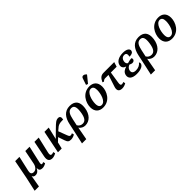

<svg xmlns="http://www.w3.org/2000/svg" viewBox="278 -2433 4290 4290"><g transform="rotate(-45 2423.0 -287.5)"><path d="M-43 240H93L141 -39H143C153 -6 179 10 218 10C282 10 316 -27 346 -84H350C344 -16 380 8 441 8C482 8 524 -9 557 -30L544 -80C529 -71 514 -65 502 -65C481 -65 470 -78 480 -126L572 -536H437L372 -210C357 -130 308 -67 240 -67C174 -67 156 -110 170 -172L252 -536H117L31 -94Z M754 9C800 9 847 -13 873 -29L861 -79C844 -70 829 -64 807 -64C765 -64 759 -97 773 -156L861 -536H726L649 -151C628 -42 666 9 754 9Z M933 0H1052L1089 -156L1175 -237L1227 -85C1252 -7 1282 8 1346 8C1392 8 1438 -12 1466 -30L1453 -80C1435 -70 1422 -65 1404 -65C1373 -65 1363 -83 1346 -126L1270 -326L1296 -350C1380 -430 1422 -434 1533 -435C1547 -505 1530 -540 1475 -540C1411 -540 1369 -500 1277 -410L1109 -245L1177 -536H1042Z M1561 -259 1531 -117 1453 240H1588L1644 -67H1646C1675 -17 1735 11 1791 11C1926 11 2033 -92 2059 -274C2085 -461 2003 -548 1849 -548C1684 -548 1596 -431 1561 -259ZM1777 -59C1730 -59 1685 -80 1656 -130L1689 -284C1715 -409 1750 -488 1840 -488C1927 -488 1946 -411 1927 -276C1904 -111 1852 -59 1777 -59Z M2487 -604 2618 -765 2619 -777C2580 -819 2514 -837 2493 -775L2441 -621ZM2358 10C2576 10 2672 -194 2672 -337C2672 -485 2581 -546 2470 -546C2254 -546 2153 -348 2153 -199C2153 -59 2237 10 2358 10ZM2373 -54C2321 -54 2288 -88 2288 -177C2288 -292 2341 -485 2454 -485C2506 -485 2538 -450 2538 -364C2538 -252 2489 -54 2373 -54Z M2962 9C3015 9 3061 -13 3087 -29L3075 -79C3059 -70 3044 -64 3022 -64C2979 -64 2979 -97 2987 -156L3029 -424H3212L3247 -536H2911C2831 -536 2786 -500 2741 -402L2777 -389C2808 -417 2823 -424 2850 -424H2954L2864 -147C2833 -55 2854 9 2962 9Z M3417 10C3570 10 3637 -43 3645 -95C3648 -114 3641 -131 3630 -138C3601 -95 3540 -60 3462 -60C3382 -60 3347 -94 3358 -159C3366 -207 3403 -240 3448 -256C3471 -245 3497 -233 3520 -233C3556 -232 3586 -252 3591 -284C3593 -298 3591 -314 3580 -326C3550 -327 3496 -317 3449 -301C3419 -315 3404 -348 3412 -396C3421 -447 3454 -491 3516 -491C3574 -491 3590 -456 3575 -378C3660 -381 3691 -406 3698 -447C3706 -496 3657 -547 3530 -547C3388 -547 3296 -488 3281 -396C3272 -339 3305 -296 3362 -278L3361 -273C3297 -255 3236 -221 3223 -141C3209 -55 3269 10 3417 10Z M3737 -259 3707 -117 3629 240H3764L3820 -67H3822C3851 -17 3911 11 3967 11C4102 11 4209 -92 4235 -274C4261 -461 4179 -548 4025 -548C3860 -548 3772 -431 3737 -259ZM3953 -59C3906 -59 3861 -80 3832 -130L3865 -284C3891 -409 3926 -488 4016 -488C4103 -488 4122 -411 4103 -276C4080 -111 4028 -59 3953 -59Z M4534 10C4752 10 4848 -194 4848 -337C4848 -485 4757 -546 4646 -546C4430 -546 4329 -348 4329 -199C4329 -59 4413 10 4534 10ZM4549 -54C4497 -54 4464 -88 4464 -177C4464 -292 4517 -485 4630 -485C4682 -485 4714 -450 4714 -364C4714 -252 4665 -54 4549 -54Z"/></g></svg>

Font: Noto Serif SemiBold
Style: Italic
Weight: 600
Italic angle: -12°
Designer: Monotype Design Team
Foundry: Monotype Imaging Inc.
Version: Version 2.014